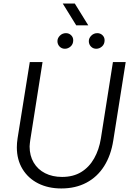

<svg xmlns="http://www.w3.org/2000/svg" viewBox="-20 -1050 736 1083"><path d="M326 13Q252 13 195.5 -15.5Q139 -44 107 -96.5Q75 -149 75 -219Q75 -231 76 -243.5Q77 -256 79 -269L148 -700H220L151 -262Q150 -252 148.5 -242.5Q147 -233 147 -224Q147 -172 170 -133Q193 -94 234.5 -73Q276 -52 330 -52Q393 -52 438 -79.5Q483 -107 511 -156.5Q539 -206 549 -269L617 -700H689L619 -258Q606 -174 567.5 -113Q529 -52 467.5 -19.5Q406 13 326 13ZM523 -775Q505 -775 493 -787.5Q481 -800 481 -818Q481 -835 495 -849Q509 -863 529 -863Q546 -863 558 -851.5Q570 -840 570 -823Q570 -801 555.5 -788Q541 -775 523 -775ZM346 -775Q328 -775 316 -787.5Q304 -800 304 -818Q304 -835 318 -849Q332 -863 352 -863Q369 -863 381 -851.5Q393 -840 393 -823Q393 -801 378.5 -788Q364 -775 346 -775ZM410 -907 334 -1030H402L478 -907Z"/></svg>

Font: MuseoModerno Thin Light
Style: Italic
Weight: 300
Italic angle: -9°
Version: Version 1.003